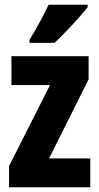

<svg xmlns="http://www.w3.org/2000/svg" viewBox="-20 -786 417 806"><path d="M348 -756V-766H184C163 -722 137 -673 104 -619V-606H209C257 -651 321 -721 348 -756ZM359 0V-121H186L352 -453V-550H28V-429H190L18 -89V0Z"/></svg>

Font: Noto Sans Thai Looped ExtraCondensed ExtraBold
Style: Regular
Weight: 800
Width: 2
Designer: Sasikarn Vongin, Ben Mitchell
Foundry: The Fontpad Ltd
Version: Version 1.001